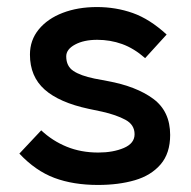

<svg xmlns="http://www.w3.org/2000/svg" viewBox="-20 -505 543 545"><path d="M258 20Q188 20 134.5 0Q81 -20 35 -69L97 -135Q129 -105 169.5 -88.5Q210 -72 259 -72Q301 -72 331.5 -85Q362 -98 362 -124Q362 -151 336 -165Q310 -179 270 -188L232 -196Q148 -214 106.5 -251Q65 -288 65 -350Q65 -391 90 -421.5Q115 -452 158 -468.5Q201 -485 255 -485Q309 -485 357 -468Q405 -451 453 -407L392 -340Q360 -368 326.5 -380Q293 -392 256 -392Q218 -392 193 -378.5Q168 -365 168 -345Q168 -317 188.5 -303.5Q209 -290 248 -282L285 -275Q367 -260 415 -224.5Q463 -189 463 -122Q463 -70 436 -38.5Q409 -7 363 6.5Q317 20 258 20Z"/></svg>

Font: Kreadon Light
Style: Bold
Weight: 600
Designer: Reiya WATANABE
Foundry: StudioGnu
Version: Version 1.003; ttfautohint (v1.8.4.7-5d5b);gftools[0.9.32]